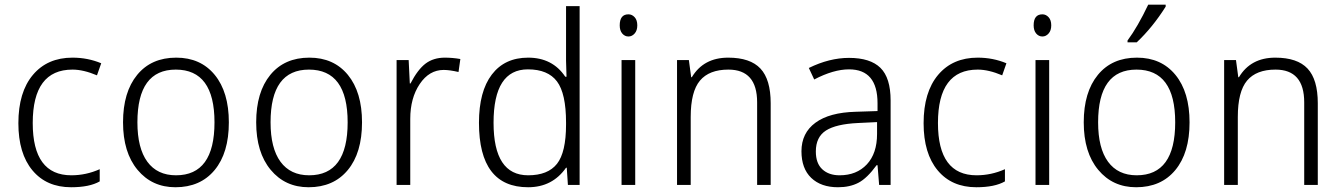

<svg xmlns="http://www.w3.org/2000/svg" viewBox="-20 -786 5704 816"><path d="M410.2 -517.1 392.1 -465.8Q334.5 -490.2 288.1 -490.2Q119.1 -490.2 119.1 -263.2Q119.1 -41 283.2 -41Q345.7 -41 403.8 -66.9V-15.1Q360.4 9.8 282.2 9.8Q177.7 9.8 117.9 -62Q58.1 -133.8 58.1 -262.2Q58.1 -394.5 119.9 -467.8Q181.6 -541 288.1 -541Q353 -541 410.2 -517.1Z M725.6 9.8Q626 9.8 564.5 -64.2Q502.9 -138.2 502.9 -266.1Q502.9 -394.5 563 -467.8Q623 -541 729 -541Q832.5 -541 892.6 -467.8Q952.6 -394.5 952.6 -266.1Q952.6 -136.2 892.1 -63.2Q831.5 9.8 725.6 9.8ZM728 -41Q891.6 -41 891.6 -266.1Q891.6 -490.2 727.1 -490.2Q564 -490.2 564 -266.1Q564 -156.2 606.2 -98.6Q648.4 -41 728 -41Z M1291.5 9.8Q1191.9 9.8 1130.4 -64.2Q1068.8 -138.2 1068.8 -266.1Q1068.8 -394.5 1128.9 -467.8Q1189 -541 1294.9 -541Q1398.4 -541 1458.5 -467.8Q1518.6 -394.5 1518.6 -266.1Q1518.6 -136.2 1458 -63.2Q1397.5 9.8 1291.5 9.8ZM1293.9 -41Q1457.5 -41 1457.5 -266.1Q1457.5 -490.2 1293 -490.2Q1129.9 -490.2 1129.9 -266.1Q1129.9 -156.2 1172.1 -98.6Q1214.4 -41 1293.9 -41Z M1936.5 -535.2 1928.7 -480Q1890.6 -488.8 1865.7 -488.8Q1804.2 -488.8 1763.9 -429Q1723.6 -369.1 1723.6 -280.8V0H1665.5V-530.8H1716.8L1721.7 -431.2H1724.6Q1755.4 -490.7 1788.8 -515.9Q1822.3 -541 1870.6 -541Q1903.3 -541 1936.5 -535.2Z M2388.7 -73.2H2385.7Q2327.6 9.8 2224.6 9.8Q2015.6 9.8 2015.6 -264.2Q2015.6 -397.5 2070.3 -469.2Q2125 -541 2224.6 -541Q2328.1 -541 2382.3 -460H2387.7Q2385.7 -521 2385.7 -527.8V-759.8H2443.4V0H2393.6ZM2385.7 -256.8V-265.1Q2385.7 -388.7 2347.2 -439.9Q2308.6 -491.2 2223.6 -491.2Q2077.6 -491.2 2077.6 -264.2Q2077.6 -41 2224.6 -41Q2308.6 -41 2347.2 -89.8Q2385.7 -138.7 2385.7 -256.8Z M2650.9 -725.1Q2666 -725.1 2677.2 -712.9Q2688.5 -700.7 2688.5 -678.2Q2688.5 -656.2 2677.2 -643.6Q2666 -630.9 2650.9 -630.9Q2635.3 -630.9 2624.5 -643.6Q2613.8 -656.2 2613.8 -678.2Q2613.8 -725.1 2650.9 -725.1ZM2679.7 0H2621.6V-530.8H2679.7Z M3197.8 0V-351.1Q3197.8 -490.2 3075.7 -490.2Q2994.1 -490.2 2954.8 -443.4Q2915.5 -396.5 2915.5 -289.1V0H2857.4V-530.8H2907.7L2917.5 -458H2920.4Q2970.2 -541 3074.7 -541Q3168.5 -541 3211.9 -494.6Q3255.4 -448.2 3255.4 -347.2V0Z M3716.3 0 3709.5 -84H3705.6Q3665 -28.3 3628.4 -9.3Q3591.8 9.8 3541.5 9.8Q3469.2 9.8 3427.7 -30Q3386.2 -69.8 3386.2 -143.1Q3386.2 -220.7 3445.6 -264.4Q3504.9 -308.1 3617.2 -311L3709.5 -314V-347.2Q3709.5 -491.2 3588.4 -491.2Q3522.5 -491.2 3440.4 -448.2L3417.5 -497.1Q3504.9 -540 3588.4 -540Q3678.7 -540 3721.9 -497.6Q3765.1 -455.1 3765.1 -358.9V0ZM3707.5 -267.1 3626.5 -263.2Q3533.2 -258.8 3490.2 -231.2Q3447.3 -203.6 3447.3 -142.1Q3447.3 -91.8 3474.9 -66.4Q3502.4 -41 3548.3 -41Q3620.6 -41 3664.1 -87.4Q3707.5 -133.8 3707.5 -216.8Z M4257.3 -517.1 4239.3 -465.8Q4181.6 -490.2 4135.3 -490.2Q3966.3 -490.2 3966.3 -263.2Q3966.3 -41 4130.4 -41Q4192.9 -41 4251 -66.9V-15.1Q4207.5 9.8 4129.4 9.8Q4024.9 9.8 3965.1 -62Q3905.3 -133.8 3905.3 -262.2Q3905.3 -394.5 3967 -467.8Q4028.8 -541 4135.3 -541Q4200.2 -541 4257.3 -517.1Z M4410.2 -725.1Q4425.3 -725.1 4436.5 -712.9Q4447.8 -700.7 4447.8 -678.2Q4447.8 -656.2 4436.5 -643.6Q4425.3 -630.9 4410.2 -630.9Q4394.5 -630.9 4383.8 -643.6Q4373 -656.2 4373 -678.2Q4373 -725.1 4410.2 -725.1ZM4439 0H4380.9V-530.8H4439Z M4808.6 9.8Q4709 9.8 4647.5 -64.2Q4585.9 -138.2 4585.9 -266.1Q4585.9 -394.5 4646 -467.8Q4706.1 -541 4812 -541Q4915.5 -541 4975.6 -467.8Q5035.6 -394.5 5035.6 -266.1Q5035.6 -136.2 4975.1 -63.2Q4914.6 9.8 4808.6 9.8ZM4811 -41Q4974.6 -41 4974.6 -266.1Q4974.6 -490.2 4810.1 -490.2Q4647 -490.2 4647 -266.1Q4647 -156.2 4689.2 -98.6Q4731.4 -41 4811 -41ZM4772 -613.8Q4815.4 -672.4 4859.9 -766.1H4934.1V-757.8Q4878.4 -669.4 4811 -606H4772Z M5522.9 0V-351.1Q5522.9 -490.2 5400.9 -490.2Q5319.3 -490.2 5280 -443.4Q5240.7 -396.5 5240.7 -289.1V0H5182.6V-530.8H5232.9L5242.7 -458H5245.6Q5295.4 -541 5399.9 -541Q5493.7 -541 5537.1 -494.6Q5580.6 -448.2 5580.6 -347.2V0Z"/></svg>

Font: Droid Sans TV
Style: Regular
Weight: 300
Version: Version 1.00